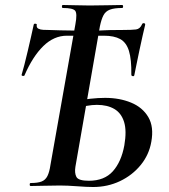

<svg xmlns="http://www.w3.org/2000/svg" viewBox="-20 -745 676 769"><path d="M353 4Q328 4 289 1Q250 -2 220 -2Q186 -2 156 -1Q126 0 103 0Q99 0 99 -6Q99 -12 103 -12Q131 -12 146.5 -18Q162 -24 170 -40Q178 -56 182 -84L282 -648Q290 -691 281 -702Q272 -713 232 -713Q228 -713 228 -719Q228 -725 232 -725Q255 -725 281.5 -724Q308 -723 339 -723Q381 -723 412.5 -724Q444 -725 469 -725Q473 -725 473 -719Q473 -713 469 -713Q438 -713 420.5 -706.5Q403 -700 394.5 -684Q386 -668 380 -639L282 -77Q278 -52 286 -36.5Q294 -21 336 -21Q398 -21 432 -59Q466 -97 478 -163Q488 -221 477 -256.5Q466 -292 438 -308.5Q410 -325 368 -325Q349 -325 327 -321Q305 -317 282 -311L278 -336Q310 -346 341.5 -349.5Q373 -353 401 -353Q459 -353 505 -334Q551 -315 574 -276Q597 -237 586 -177Q577 -125 543.5 -84Q510 -43 460.5 -19.5Q411 4 353 4ZM78 -443Q77 -440 71 -441Q65 -442 67 -447Q71 -460 77.5 -485Q84 -510 91 -540Q98 -570 104.5 -598.5Q111 -627 115 -646Q116 -651 122.5 -650Q129 -649 127 -644Q126 -634 134 -630Q142 -626 153.5 -625.5Q165 -625 173 -625Q191 -624 221.5 -623.5Q252 -623 284.5 -622.5Q317 -622 339 -622Q362 -622 373 -622.5Q384 -623 393.5 -623.5Q403 -624 420.5 -624.5Q438 -625 475 -625Q508 -625 524.5 -627Q541 -629 549 -648Q551 -653 557 -652Q563 -651 561 -644Q557 -629 551 -601Q545 -573 538 -541.5Q531 -510 526 -483.5Q521 -457 518 -444Q517 -439 511.5 -440Q506 -441 506 -446Q507 -507 496.5 -541Q486 -575 461.5 -588.5Q437 -602 396 -602H248Q196 -602 153.5 -560.5Q111 -519 78 -443Z"/></svg>

Font: Cormorant Garamond Light
Style: Italic
Weight: 300
Italic angle: -10°
Designer: Christian Thalmann (Catharsis Fonts)
Foundry: Catharsis Fonts
Version: Version 4.001